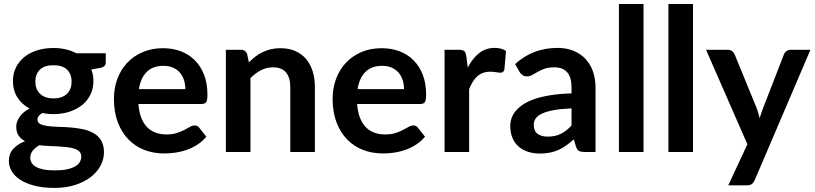

<svg xmlns="http://www.w3.org/2000/svg" viewBox="-20 -763 4090 964"><path d="M248.5 -269Q271.5 -269 288.5 -275.2Q305.5 -281.5 316.8 -292.5Q328 -303.5 333.8 -319Q339.5 -334.5 339.5 -353Q339.5 -391 316.8 -413.2Q294 -435.5 248.5 -435.5Q203 -435.5 180.2 -413.2Q157.5 -391 157.5 -353Q157.5 -335 163.2 -319.5Q169 -304 180.2 -292.8Q191.5 -281.5 208.8 -275.2Q226 -269 248.5 -269ZM388 23Q388 8 379 -1.5Q370 -11 354.5 -16.2Q339 -21.5 318.2 -24Q297.5 -26.5 274.2 -27.8Q251 -29 226.2 -30Q201.5 -31 178 -34Q157.5 -22.5 144.8 -7Q132 8.5 132 29Q132 42.5 138.8 54.2Q145.5 66 160.2 74.5Q175 83 198.5 87.8Q222 92.5 256 92.5Q290.5 92.5 315.5 87.2Q340.5 82 356.8 72.8Q373 63.5 380.5 50.8Q388 38 388 23ZM511 -495.5V-449.5Q511 -427.5 484.5 -422.5L438.5 -414Q449 -387.5 449 -356Q449 -318 433.8 -287.2Q418.5 -256.5 391.5 -235Q364.5 -213.5 327.8 -201.8Q291 -190 248.5 -190Q233.5 -190 219.5 -191.5Q205.5 -193 192 -195.5Q168 -181 168 -163Q168 -147.5 182.2 -140.2Q196.5 -133 220 -130Q243.5 -127 273.5 -126.2Q303.5 -125.5 335 -123Q366.5 -120.5 396.5 -114.2Q426.5 -108 450 -94.5Q473.5 -81 487.8 -57.8Q502 -34.5 502 2Q502 36 485.2 68Q468.5 100 436.8 125Q405 150 358.8 165.2Q312.5 180.5 253.5 180.5Q195.5 180.5 152.5 169.2Q109.5 158 81 139.2Q52.5 120.5 38.5 96Q24.5 71.5 24.5 45Q24.5 9 46.2 -15.2Q68 -39.5 106 -54Q85.5 -64.5 73.5 -82Q61.5 -99.5 61.5 -128Q61.5 -139.5 65.8 -151.8Q70 -164 78.2 -176Q86.5 -188 99 -198.8Q111.5 -209.5 128.5 -218Q89.5 -239 67.2 -274Q45 -309 45 -356Q45 -394 60.2 -424.8Q75.5 -455.5 102.8 -477.2Q130 -499 167.2 -510.5Q204.5 -522 248.5 -522Q281.5 -522 310.5 -515.2Q339.5 -508.5 363.5 -495.5Z M910.5 -315.5Q910.5 -339.5 903.8 -360.8Q897 -382 883.5 -398Q870 -414 849.2 -423.2Q828.5 -432.5 801 -432.5Q747.5 -432.5 716.8 -402Q686 -371.5 677.5 -315.5ZM675 -241Q678 -201.5 689 -172.8Q700 -144 718 -125.2Q736 -106.5 760.8 -97.2Q785.5 -88 815.5 -88Q845.5 -88 867.2 -95Q889 -102 905.2 -110.5Q921.5 -119 933.8 -126Q946 -133 957.5 -133Q973 -133 980.5 -121.5L1016 -76.5Q995.5 -52.5 970 -36.2Q944.5 -20 916.8 -10.2Q889 -0.5 860.2 3.5Q831.5 7.5 804.5 7.5Q751 7.5 705 -10.2Q659 -28 625 -62.8Q591 -97.5 571.5 -148.8Q552 -200 552 -267.5Q552 -320 569 -366.2Q586 -412.5 617.8 -446.8Q649.5 -481 695.2 -501Q741 -521 798.5 -521Q847 -521 888 -505.5Q929 -490 958.5 -460.2Q988 -430.5 1004.8 -387.2Q1021.5 -344 1021.5 -288.5Q1021.5 -260.5 1015.5 -250.8Q1009.5 -241 992.5 -241Z M1229.5 -450Q1245 -465.5 1262.2 -478.8Q1279.5 -492 1298.8 -501.2Q1318 -510.5 1340 -515.8Q1362 -521 1388 -521Q1430 -521 1462.5 -506.8Q1495 -492.5 1516.8 -466.8Q1538.5 -441 1549.8 -405.2Q1561 -369.5 1561 -326.5V0H1437.5V-326.5Q1437.5 -373.5 1416 -399.2Q1394.5 -425 1350.5 -425Q1318.5 -425 1290.5 -410.5Q1262.5 -396 1237.5 -371V0H1114V-513H1189.5Q1213.5 -513 1221 -490.5Z M2008.5 -315.5Q2008.5 -339.5 2001.8 -360.8Q1995 -382 1981.5 -398Q1968 -414 1947.2 -423.2Q1926.5 -432.5 1899 -432.5Q1845.5 -432.5 1814.8 -402Q1784 -371.5 1775.5 -315.5ZM1773 -241Q1776 -201.5 1787 -172.8Q1798 -144 1816 -125.2Q1834 -106.5 1858.8 -97.2Q1883.5 -88 1913.5 -88Q1943.5 -88 1965.2 -95Q1987 -102 2003.2 -110.5Q2019.5 -119 2031.8 -126Q2044 -133 2055.5 -133Q2071 -133 2078.5 -121.5L2114 -76.5Q2093.5 -52.5 2068 -36.2Q2042.5 -20 2014.8 -10.2Q1987 -0.5 1958.2 3.5Q1929.5 7.5 1902.5 7.5Q1849 7.5 1803 -10.2Q1757 -28 1723 -62.8Q1689 -97.5 1669.5 -148.8Q1650 -200 1650 -267.5Q1650 -320 1667 -366.2Q1684 -412.5 1715.8 -446.8Q1747.5 -481 1793.2 -501Q1839 -521 1896.5 -521Q1945 -521 1986 -505.5Q2027 -490 2056.5 -460.2Q2086 -430.5 2102.8 -387.2Q2119.5 -344 2119.5 -288.5Q2119.5 -260.5 2113.5 -250.8Q2107.5 -241 2090.5 -241Z M2328.5 -424Q2352.5 -470 2385.5 -496.2Q2418.5 -522.5 2463.5 -522.5Q2499 -522.5 2520.5 -507L2512.5 -414.5Q2510 -405.5 2505.2 -401.8Q2500.5 -398 2492.5 -398Q2485 -398 2470.2 -400.5Q2455.5 -403 2441.5 -403Q2421 -403 2405 -397Q2389 -391 2376.2 -379.8Q2363.5 -368.5 2353.8 -352.5Q2344 -336.5 2335.5 -316V0H2212V-513H2284.5Q2303.5 -513 2311 -506.2Q2318.5 -499.5 2321 -482Z M2849.5 -219Q2796 -216.5 2759.5 -209.8Q2723 -203 2701 -192.5Q2679 -182 2669.5 -168Q2660 -154 2660 -137.5Q2660 -105 2679.2 -91Q2698.5 -77 2729.5 -77Q2767.5 -77 2795.2 -90.8Q2823 -104.5 2849.5 -132.5ZM2566.5 -441.5Q2655 -522.5 2779.5 -522.5Q2824.5 -522.5 2860 -507.8Q2895.5 -493 2920 -466.8Q2944.5 -440.5 2957.2 -404Q2970 -367.5 2970 -324V0H2914Q2896.5 0 2887 -5.2Q2877.5 -10.5 2872 -26.5L2861 -63.5Q2841.5 -46 2823 -32.8Q2804.5 -19.5 2784.5 -10.5Q2764.5 -1.5 2741.8 3.2Q2719 8 2691.5 8Q2659 8 2631.5 -0.8Q2604 -9.5 2584 -27Q2564 -44.5 2553 -70.5Q2542 -96.5 2542 -131Q2542 -150.5 2548.5 -169.8Q2555 -189 2569.8 -206.5Q2584.5 -224 2608 -239.5Q2631.5 -255 2665.8 -266.5Q2700 -278 2745.5 -285.2Q2791 -292.5 2849.5 -294V-324Q2849.5 -375.5 2827.5 -400.2Q2805.5 -425 2764 -425Q2734 -425 2714.2 -418Q2694.5 -411 2679.5 -402.2Q2664.5 -393.5 2652.2 -386.5Q2640 -379.5 2625 -379.5Q2612 -379.5 2603 -386.2Q2594 -393 2588.5 -402Z M3211 -743V0H3087.5V-743Z M3459.5 -743V0H3336V-743Z M4049 -513 3769.5 141Q3764 154 3755.2 160.8Q3746.5 167.5 3728.5 167.5H3636.5L3732.5 -38.5L3525 -513H3633.5Q3648 -513 3656.2 -506Q3664.5 -499 3668.5 -490L3777.5 -224Q3783 -210.5 3786.8 -197Q3790.5 -183.5 3794 -169.5Q3798.5 -183.5 3803 -197.2Q3807.5 -211 3813 -224.5L3916 -490Q3920 -500 3929.2 -506.5Q3938.5 -513 3950 -513Z"/></svg>

Font: Lato 2
Style: Bold
Weight: 700
Designer: Lukasz Dziedzic with Adam Twardoch and Botio Nikoltchev
Foundry: tyPoland Lukasz Dziedzic
Version: Version 2.015; 2015-08-06; http://www.latofonts.com/